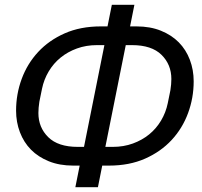

<svg xmlns="http://www.w3.org/2000/svg" viewBox="-20 -748 841 800"><path d="M312 -58H285Q228 -58 183.5 -76Q139 -94 109 -124.5Q79 -155 63 -197Q47 -239 47 -287Q47 -356 70.5 -419.5Q94 -483 139 -531.5Q184 -580 249.5 -609Q315 -638 400 -638H428L446 -728H540L522 -638H549Q606 -638 650.5 -620Q695 -602 725 -571.5Q755 -541 771 -499Q787 -457 787 -409Q787 -340 763.5 -276.5Q740 -213 695 -164.5Q650 -116 584.5 -87Q519 -58 434 -58H406L388 32H294ZM330 -136 415 -560H384Q339 -560 300.5 -546Q262 -532 232.5 -508Q203 -484 183 -450.5Q163 -417 155 -378L144 -324Q142 -311 141 -299.5Q140 -288 140 -277Q140 -217 181 -176.5Q222 -136 304 -136ZM450 -136Q495 -136 533.5 -150Q572 -164 601.5 -188Q631 -212 651 -245.5Q671 -279 679 -318L690 -372Q692 -385 693 -396.5Q694 -408 694 -419Q694 -479 653 -519.5Q612 -560 530 -560H504L419 -136Z"/></svg>

Font: IBM Plex Sans Text
Style: Italic
Weight: 450
Italic angle: -11°
Designer: Mike Abbink, Paul van der Laan, Pieter van Rosmalen
Foundry: Bold Monday
Version: Version 3.005